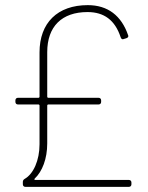

<svg xmlns="http://www.w3.org/2000/svg" viewBox="-20 -728 575 748"><path d="M115 -32C145 -60 164 -110 164 -169V-317C164 -319 166 -321 168 -321H364C370 -321 374 -325 374 -331V-337C374 -343 370 -347 364 -347H168C166 -347 164 -349 164 -351V-525C164 -625 221 -681 321 -681C385 -681 428 -650 450 -583C452 -578 454 -575 459 -575C460 -575 461 -576 462 -576L472 -579C477 -581 480 -583 480 -588C480 -589 479 -590 479 -591C453 -667 400 -708 322 -708C204 -708 134 -639 134 -524V-351C134 -349 132 -347 130 -347H50C44 -347 40 -343 40 -337V-331C40 -325 44 -321 50 -321H130C132 -321 134 -319 134 -317V-166C134 -103 110 -50 76 -31C71 -28 69 -24 69 -19V-10C69 -4 73 0 79 0H482C488 0 492 -4 492 -10V-17C492 -23 488 -27 482 -27H117C114 -27 113 -29 115 -32Z"/></svg>

Font: Barlow Thin
Style: Regular
Weight: 250
Designer: Jeremy Tribby
Foundry: Tribby Type
Version: Version 1.422;hotconv 1.0.109;makeotfexe 2.5.65596